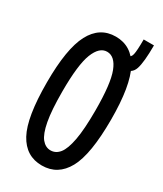

<svg xmlns="http://www.w3.org/2000/svg" viewBox="-176 -746 702 825"><g transform="rotate(30 175.0 -333.0)"><path d="M175 11Q96 11 56 -62.5Q16 -136 16 -309Q16 -477 56 -552.5Q96 -628 175 -628Q254 -628 294.5 -552.5Q335 -477 335 -309Q335 -136 294.5 -62.5Q254 11 175 11ZM175 -64Q201 -64 219 -86.5Q237 -109 247 -162.5Q257 -216 257 -309Q257 -442 235.5 -497.5Q214 -553 175 -553Q137 -553 115 -497.5Q93 -442 93 -309Q93 -216 103 -162.5Q113 -109 131.5 -86.5Q150 -64 175 -64ZM271 -524 261 -583Q275 -583 279.5 -602Q284 -621 284 -677H335Q335 -594 323.5 -559Q312 -524 271 -524Z"/></g></svg>

Font: Inconsolata ExtraCondensed SemiBold
Style: Regular
Weight: 600
Width: 2
Monospace: yes
Designer: Raph Levien, Cyreal, Brenton Simpson
Foundry: Raph Levien, Cyreal, Google
Version: Version 3.001; ttfautohint (v1.8.2.53-6de2)